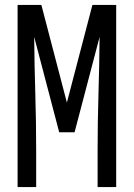

<svg xmlns="http://www.w3.org/2000/svg" viewBox="-20 -755 540 775"><path d="M51 0V-735H147L250 -341L353 -735H449V0H374V-147Q374 -262 377.5 -376.5Q381 -491 382 -606L281 -221H219L118 -606Q119 -491 122.5 -376.5Q126 -262 126 -147V0Z"/></svg>

Font: Iosevka
Style: Regular
Weight: 400
Monospace: yes
Designer: Belleve Invis
Foundry: Belleve Invis
Version: Version 33.2.3; ttfautohint (v1.8.4)